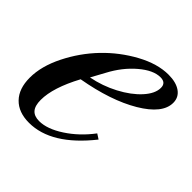

<svg xmlns="http://www.w3.org/2000/svg" viewBox="-150 -662 795 795"><g transform="rotate(45 247.0 -265.0)"><path d="M397.9 -540Q442.4 -540 468.3 -521.7Q494.1 -503.4 494.1 -471.2Q494.1 -408.2 399.2 -351.8Q304.2 -295.4 153.8 -269Q97.2 -163.6 97.2 -91.8Q97.2 -57.6 111.3 -41.3Q125.5 -24.9 154.8 -24.9Q201.2 -24.9 258.8 -62.5Q316.4 -100.1 360.8 -159.2L382.8 -145Q259.8 9.8 129.9 9.8Q68.4 9.8 34.2 -25.4Q0 -60.5 0 -125Q0 -191.9 37.6 -267.1Q75.2 -342.3 132.3 -401.9Q189.5 -461.4 261.5 -500.7Q333.5 -540 397.9 -540ZM208 -360.8 175.8 -301.8Q236.8 -313.5 292 -342.5Q347.2 -371.6 380.6 -408.4Q414.1 -445.3 414.1 -479Q414.1 -508.8 381.8 -508.8Q340.3 -508.8 291 -466.8Q241.7 -424.8 208 -360.8Z"/></g></svg>

Font: Libre Caslon Text
Style: Italic
Weight: 400
Italic angle: -25°
Designer: Pablo Impallari, Rodrigo Fuenzalida
Foundry: Pablo Impallari, Rodrigo Fuenzalida
Version: Version 1.002